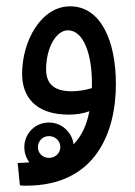

<svg xmlns="http://www.w3.org/2000/svg" viewBox="-20 -357 428 608"><path d="M63 231C283 231 347 62 347 -91C347 -226 300 -337 202 -337C110 -337 50 -227 50 -123C50 -52 91 6 198 6C219 6 243 3 263 -5C255 37 240 72 213 100C208 61 175 31 135 31C91 31 57 66 57 109C57 127 63 144 73 157C62 158 49 159 36 159L43 230C52 231 57 231 63 231ZM126 -137C126 -206 158 -261 195 -261C246 -261 271 -182 271 -96C271 -90 271 -84 271 -78C252 -72 228 -68 207 -68C157 -68 126 -87 126 -137ZM135 143C115 143 100 128 100 109C100 90 115 74 135 74C155 74 171 89 171 109C171 128 155 143 135 143Z"/></svg>

Font: Noto Sans Arabic UI Cn
Style: Regular
Weight: 400
Width: 3
Designer: Monotype Design Team, Nadine Chahine and Nizar Qandah
Foundry: Monotype Imaging Inc.
Version: Version 2.010